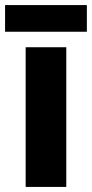

<svg xmlns="http://www.w3.org/2000/svg" viewBox="-36 -736 362 756"><path d="M306 -716H-16V-611H306ZM225 0V-550H65V0Z"/></svg>

Font: Noto Sans Georgian SemiCondensed ExtraBold
Style: Regular
Weight: 800
Width: 4
Designer: Monotype Design Team, Akaki Razmadze
Foundry: Google LLC
Version: Version 2.005